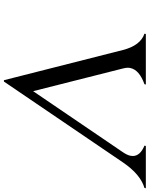

<svg xmlns="http://www.w3.org/2000/svg" viewBox="93 -870 797 1024"><g transform="rotate(90 492.0 -358.5)"><path d="M408.2 19.5 247.1 -615.2Q223.1 -708.5 160.2 -730L161.6 -737.3H431.2L429.7 -730Q353.5 -702.6 343.3 -654.8Q341.8 -648.9 341.8 -641.6Q341.8 -629.9 345.7 -615.2L466.8 -136.2L792.5 -615.2Q807.6 -637.7 811 -654.3Q812.5 -661.1 812.5 -667.5Q812.5 -707 757.3 -730L758.8 -737.3H984.4L982.9 -730Q910.2 -708.5 846.7 -615.2L415.5 19.5Z"/></g></svg>

Font: Modern Antiqua
Style: Book Oblique
Weight: 400
Italic angle: -12°
Designer: Wojciech Kalinowski "wmk69" (wmk69@o2.pl)
Foundry: Wojciech Kalinowski "wmk69" (wmk69@o2.pl)
Version: Version 3.1.0; 2021-05-28